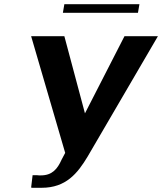

<svg xmlns="http://www.w3.org/2000/svg" viewBox="-20 -883 771 913"><path d="M128 -711 290 -156 273 -124C253 -79 228 -49 174 -49H166C162 -49 158 -50 154 -50H144H135L128 9C131 10 134 10 138 10H166H178C294 10 349 -59 397 -139L731 -711H572L384 -344L286 -711ZM279 -822H636L643 -863H286Z"/></svg>

Font: Aerodynamic
Style: Obl
Weight: 500
Designer: Google
Version: Version 2.000980; 2014